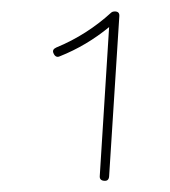

<svg xmlns="http://www.w3.org/2000/svg" viewBox="-20 -741 302 341"><path d="M165 -419.9C170.4 -419.4 173.3 -421.9 173.8 -427.7L191.9 -711.9C192.4 -717.8 189.9 -720.7 183.6 -720.7C181.6 -720.7 179.7 -720.2 177.7 -718.8C149.9 -693.4 117.2 -671.9 80.1 -656.7C74.7 -654.3 72.8 -650.9 75.2 -646C77.6 -640.6 81.5 -638.7 86.4 -641.1C118.2 -653.8 147 -670.9 173.8 -692.9L157.2 -428.7C156.7 -423.3 159.2 -420.4 165 -419.9Z"/></svg>

Font: Mikhak Thin
Style: Regular
Weight: 100
Designer: Amin Abedi
Version: Version 3.2